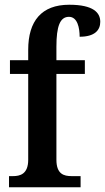

<svg xmlns="http://www.w3.org/2000/svg" viewBox="-20 -790 443 810"><path d="M18 0H320V-47H282C250 -47 218 -55 218 -116V-478H338V-536H218V-593C218 -679 233 -719 271 -719C307 -719 316 -672 316 -635C380 -635 403 -663 403 -698C403 -736 375 -770 272 -770C155 -770 99 -701 99 -580V-536H22V-478H99V-116C99 -55 64 -47 35 -47H18Z"/></svg>

Font: Noto Serif Ethiopic Condensed SemiBold
Style: Regular
Weight: 600
Width: 3
Designer: Monotype Design Team
Foundry: Monotype Imaging Inc.
Version: Version 2.102